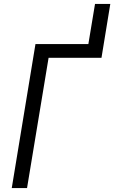

<svg xmlns="http://www.w3.org/2000/svg" viewBox="-20 -960 583 980"><path d="M40 0 161 -735H431L465 -940H543L498 -665H228L118 0Z"/></svg>

Font: Iosevka SS04 Oblique
Style: Regular
Weight: 400
Italic angle: -9°
Monospace: yes
Designer: Belleve Invis
Foundry: Belleve Invis
Version: Version 19.0.0; ttfautohint (v1.8.4)